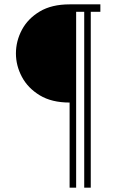

<svg xmlns="http://www.w3.org/2000/svg" viewBox="-20 -760 540 880"><path d="M299 100V-290Q217 -290 162.5 -323Q108 -356 80.5 -407.5Q53 -459 53 -515Q53 -572 80.5 -623.5Q108 -675 162.5 -707.5Q217 -740 299 -740H440V-706H396V100H366V-706H329V100Z"/></svg>

Font: Xanh Mono
Style: Regular
Weight: 400
Monospace: yes
Designer: Lam Bao, Duy Dao
Foundry: Yellow Type Foundry
Version: Version 3.101; ttfautohint (v1.8.3)